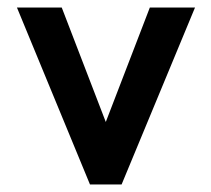

<svg xmlns="http://www.w3.org/2000/svg" viewBox="-20 -490 561 510"><path d="M219 0H303L498 -470H378L261 -166L144 -470H25Z"/></svg>

Font: Hussar Tani
Style: Bold
Weight: 700
Foundry: Cannot Into Space Fonts
Version: Version 0.92